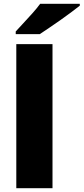

<svg xmlns="http://www.w3.org/2000/svg" viewBox="-20 -993 441 1013"><path d="M257 0H66V-760H257ZM401 -963Q383 -949 356 -928.5Q329 -908 298 -886.5Q267 -865 238.5 -845.5Q210 -826 190 -813H63V-827Q80 -846 104 -871.5Q128 -897 152 -924Q176 -951 192 -973H401Z"/></svg>

Font: Noto Sans Ethiopic Black
Style: Regular
Weight: 900
Designer: Monotype Design Team
Foundry: Monotype Imaging Inc.
Version: Version 2.102; ttfautohint (v1.8.4.7-5d5b)